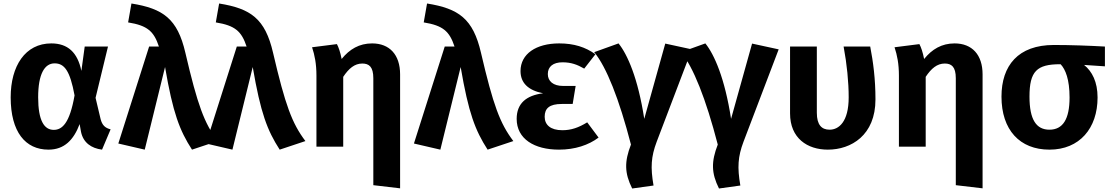

<svg xmlns="http://www.w3.org/2000/svg" viewBox="-20 -838 6348 1097"><path d="M273 -590C124 -590 41 -461 41 -282C41 -84 125 17 257 17C348 17 401 -39 435 -129L443 -84C456 -23 501 9 563 17L612 -99C580 -107 564 -123 555 -157L526 -279L597 -572H464L445 -433C423 -539 367 -590 273 -590ZM292 -476C348 -476 380 -434 406 -293C378 -133 335 -96 287 -96C233 -96 198 -148 198 -282C198 -414 234 -476 292 -476Z M731 -818 712 -710C823 -692 859 -659 888 -572H832L656 -18L807 17L923 -455C968 -192 1006 -93 1077 17L1224 -32C1147 -134 1109 -237 1039 -537C994 -731 912 -789 731 -818Z M1232 -818 1213 -710C1324 -692 1360 -659 1389 -572H1333L1157 -18L1308 17L1424 -455C1469 -192 1507 -93 1578 17L1725 -32C1648 -134 1610 -237 1540 -537C1495 -731 1413 -789 1232 -818Z M2106 -590C2033 -590 1977 -557 1932 -501C1924 -541 1915 -567 1905 -586L1763 -568C1778 -523 1788 -473 1788 -406V0H1941V-399C1973 -447 2006 -475 2050 -475C2088 -475 2113 -457 2113 -391V220L2266 238V-413C2266 -525 2206 -590 2106 -590Z M2420 -818 2401 -710C2512 -692 2548 -659 2577 -572H2521L2345 -18L2496 17L2612 -455C2657 -192 2695 -93 2766 17L2913 -32C2836 -134 2798 -237 2728 -537C2683 -731 2601 -789 2420 -818Z M3175 -590C3043 -590 2954 -530 2954 -432C2954 -365 2997 -322 3083 -305C2987 -293 2932 -247 2932 -159C2932 -44 3033 17 3174 17C3265 17 3343 -9 3400 -52L3335 -139C3286 -109 3244 -94 3193 -94C3125 -94 3092 -125 3092 -171C3092 -219 3119 -244 3190 -244H3252L3269 -347H3197C3141 -347 3110 -374 3110 -415C3110 -458 3141 -482 3194 -482C3243 -482 3278 -469 3318 -446L3382 -528C3325 -569 3259 -590 3175 -590Z M3514 -590 3375 -540C3445 -455 3517 -274 3585 -12C3547 86 3548 151 3592 239L3714 222C3696 118 3700 57 3732 -28L3933 -556L3781 -589L3661 -159C3625 -392 3565 -527 3514 -590Z M4010 -590 3871 -540C3941 -455 4013 -274 4081 -12C4043 86 4044 151 4088 239L4210 222C4192 118 4196 57 4228 -28L4429 -556L4277 -589L4157 -159C4121 -392 4061 -527 4010 -590Z M4952 -572H4800C4819 -471 4829 -369 4829 -282C4829 -141 4772 -97 4720 -97C4674 -97 4647 -125 4647 -194V-572H4494V-190C4494 -48 4593 17 4710 17C4843 17 4982 -65 4982 -270C4982 -387 4969 -484 4952 -572Z M5434 -590C5361 -590 5305 -557 5260 -501C5252 -541 5243 -567 5233 -586L5091 -568C5106 -523 5116 -473 5116 -406V0H5269V-399C5301 -447 5334 -475 5378 -475C5416 -475 5441 -457 5441 -391V220L5594 238V-413C5594 -525 5534 -590 5434 -590Z M6293 -572C6204 -577 6099 -581 6001 -581C5797 -581 5702 -463 5702 -286C5702 -96 5806 17 5976 17C6148 17 6251 -105 6251 -281C6251 -370 6220 -430 6174 -467L6293 -459ZM5976 -97C5901 -97 5862 -154 5862 -286C5862 -431 5904 -471 6037 -471H6040C6068 -441 6091 -384 6091 -281C6091 -156 6052 -97 5976 -97Z"/></svg>

Font: Glow Sans SC Normal
Style: Bold
Weight: 700
Designer: Ryoko NISHIZUKA (kana, bopomofo & ideographs); Paul D. Hunt (Latin, Greek & Cyrillic); Sandoll Communications, Soo-young
Version: Version 0.93